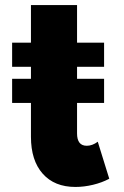

<svg xmlns="http://www.w3.org/2000/svg" viewBox="-20 -724 492 760"><path d="M278.5 16Q312.5 16 348 7.5Q383.5 -1 412.5 -16.5L367 -163Q345.5 -147 323.5 -147Q285 -147 285 -196V-316.5H392V-412H285V-459.5H392V-555H285V-704H102.5V-555H28V-459.5H102.5V-412H28V-316.5H102.5V-182.5Q102.5 -89 149 -36.5Q195.5 16 278.5 16Z"/></svg>

Font: Spartan ExtraBold
Style: Regular
Weight: 800
Designer: Matt Bailey, Mirko Velimirovic
Foundry: Matt Bailey
Version: Version 1.003; ttfautohint (v1.8.3)